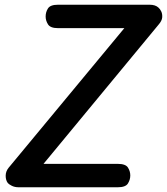

<svg xmlns="http://www.w3.org/2000/svg" viewBox="-20 -792 706 812"><path d="M59 0Q42 0 29.5 -6.5Q17 -13 13 -18Q4 -30 4 -48.5Q4 -67 16 -82L544 -719L566 -673H225Q193 -673 183 -689Q173 -705 173 -722Q173 -741 183 -756.5Q193 -772 225 -772H613Q637 -772 650 -760Q657 -754 662 -743.5Q667 -733 666 -718.5Q665 -704 650 -687L126 -53L104 -99H478Q511 -99 521 -83.5Q531 -68 531 -50Q531 -32 521 -16Q511 0 478 0Z"/></svg>

Font: Edu TAS Beginner SemiBold
Style: Regular
Weight: 600
Version: Version 1.003